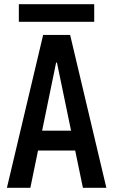

<svg xmlns="http://www.w3.org/2000/svg" viewBox="-20 -897 540 917"><path d="M13 0 186 -730H315L488 0H376L252 -598H248L125 0ZM111 -178V-273H389V-178ZM70 -793V-877H430V-793Z"/></svg>

Font: M PLUS Code Latin Medium
Style: Regular
Weight: 500
Designer: Coji Morishita
Foundry: UNDERFOREST DESIGN
Version: Version 1.002; ttfautohint (v1.8.3)